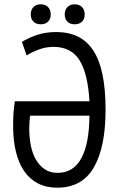

<svg xmlns="http://www.w3.org/2000/svg" viewBox="-20 -861 554 893"><path d="M120 -323Q118 -308 117 -292.5Q116 -277 116 -262Q116 -221 123.5 -183.5Q131 -146 147.5 -118Q164 -90 188.5 -73.5Q213 -57 248 -57Q321 -57 358 -124.5Q395 -192 396 -323ZM396 -390Q389 -518 350 -580.5Q311 -643 229 -643Q192 -643 157.5 -629.5Q123 -616 104 -603L82 -666Q108 -683 149 -697.5Q190 -712 241 -712Q298 -712 341 -691.5Q384 -671 413 -627.5Q442 -584 456.5 -515Q471 -446 471 -350Q471 -177 416.5 -82.5Q362 12 246 12Q195 12 156.5 -8Q118 -28 92.5 -65Q67 -102 54 -155.5Q41 -209 41 -275Q41 -302 42.5 -330.5Q44 -359 49 -390ZM123 -794Q123 -815 135.5 -828Q148 -841 170 -841Q191 -841 203.5 -828Q216 -815 216 -794Q216 -773 203.5 -760.5Q191 -748 170 -748Q148 -748 135.5 -760.5Q123 -773 123 -794ZM281 -794Q281 -815 293.5 -828Q306 -841 327 -841Q349 -841 361.5 -828Q374 -815 374 -794Q374 -773 361.5 -760.5Q349 -748 327 -748Q306 -748 293.5 -760.5Q281 -773 281 -794Z"/></svg>

Font: PT Sans Narrow
Style: Regular
Weight: 400
Width: 3
Designer: A.Korolkova, O.Umpeleva, V.Yefimov
Foundry: ParaType Ltd
Version: Version 2.003W OFL